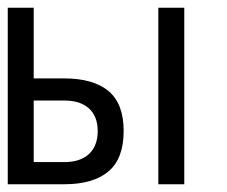

<svg xmlns="http://www.w3.org/2000/svg" viewBox="-20 -475 586 495"><path d="M388.2 -455.1H455.1V0H388.2ZM66.9 -272.9H145Q220.2 -272.9 259.5 -240.5Q298.8 -208 298.8 -137.2Q298.8 -65.9 259.5 -33Q220.2 0 146 0H0V-455.1H66.9ZM231.9 -137.2Q231.9 -174.8 209.5 -195.3Q187 -215.8 146 -215.8H66.9V-57.1H146Q187 -57.1 209.5 -78.1Q231.9 -99.1 231.9 -137.2Z"/></svg>

Font: Anonymous Pro
Style: Regular
Weight: 400
Monospace: yes
Designer: Mark Simonson
Version: Version 1.002